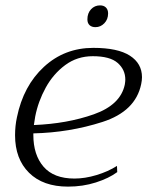

<svg xmlns="http://www.w3.org/2000/svg" viewBox="-20 -684 548 714"><path d="M305 -612Q305 -635 318.5 -649.5Q332 -664 352 -664Q366 -664 374 -656Q382 -648 382 -634Q382 -612 368 -597.5Q354 -583 335 -583Q321 -583 313 -590.5Q305 -598 305 -612ZM508 -397Q508 -385 505 -371Q484 -270 361 -230.5Q238 -191 104 -188V-182Q104 -108 142 -64Q180 -20 257 -20Q296 -20 339 -33Q382 -46 415 -67L416 -44Q385 -21 336.5 -5.5Q288 10 233 10Q140 10 88 -41.5Q36 -93 36 -181Q36 -216 43 -248Q67 -365 143.5 -435.5Q220 -506 327 -506Q418 -506 463 -477Q508 -448 508 -397ZM446 -388Q446 -425 417.5 -450Q389 -475 325 -475Q267 -475 222.5 -442Q178 -409 150 -358Q122 -307 111 -251Q107 -229 106 -219Q230 -224 329 -259Q428 -294 444 -369Q446 -381 446 -388Z"/></svg>

Font: Trirong Light
Style: Italic
Weight: 300
Italic angle: -12°
Designer: Katatrad Team
Foundry: CadsonDemak
Version: Version 1.001